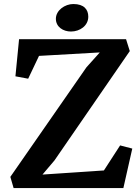

<svg xmlns="http://www.w3.org/2000/svg" viewBox="-20 -958 707 978"><path d="M341.3 -797.4C386.7 -797.4 429.7 -826.7 429.7 -873C429.7 -909.2 408.2 -937.5 353.5 -937.5C310.5 -937.5 264.6 -905.3 264.6 -862.3C264.6 -820.8 301.8 -797.4 341.3 -797.4ZM49.3 0H608.4L653.8 -201.2L591.8 -217.3L509.3 -89.8L196.3 -68.8L257.3 -140.6L641.1 -697.8L622.1 -758.3H77.1L58.6 -569.3L123.5 -557.1L178.7 -673.3L488.3 -690.9L420.4 -615.2L32.7 -57.1Z"/></svg>

Font: Merriweather
Style: Bold
Weight: 700
Designer: Eben Sorkin ( eben@eyebytes.com )
Foundry: Sorkin Type Co.
Version: Version 1.003